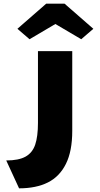

<svg xmlns="http://www.w3.org/2000/svg" viewBox="-20 -812 545 1047"><path d="M84 215 14 63Q82 63 119.5 42Q157 21 172 -23.5Q187 -68 187 -142V-533H374V-98Q374 12 339.5 81.5Q305 151 241 183Q177 215 84 215ZM141 -598 75 -655 232 -792H332L489 -655L423 -598L267 -690H297Z"/></svg>

Font: Lexend Mega ExtraBold
Style: Regular
Weight: 800
Designer: Bonnie Shaver-Troup, Thomas Jockin
Foundry: Lexend
Version: Version 1.007